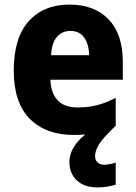

<svg xmlns="http://www.w3.org/2000/svg" viewBox="-20 -579 594 838"><path d="M395 102Q395 120 406 130Q417 140 433 140Q447 140 461.5 137Q476 134 485 130V227Q469 232 449 235.5Q429 239 406 239Q348 239 315.5 208.5Q283 178 283 128Q283 64 352 8Q329 10 302 10Q180 10 110 -60.5Q40 -131 40 -271Q40 -414 105.5 -486.5Q171 -559 283 -559Q392 -559 454 -494.5Q516 -430 516 -309V-231H200Q202 -173 231.5 -141.5Q261 -110 318 -110Q365 -110 404 -120Q443 -130 485 -152V-30Q431 21 413 49.5Q395 78 395 102ZM287 -444Q252 -444 229 -418.5Q206 -393 203 -338H369Q368 -386 347.5 -415Q327 -444 287 -444Z"/></svg>

Font: Noto Sans Arabic SemCond ExtBd
Style: Regular
Weight: 800
Width: 4
Designer: Monotype Design Team, Nadine Chahine, Nizar Qandah and Khaled Hosny
Foundry: Monotype Imaging Inc.
Version: Version 2.012; ttfautohint (v1.8.4.7-5d5b)